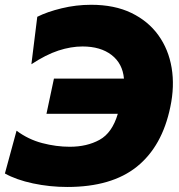

<svg xmlns="http://www.w3.org/2000/svg" viewBox="-21 -748 730 783"><path d="M253.5 14.5Q182 14.5 113.8 0Q45.5 -14.5 -1 -40.5L46.5 -215Q94 -179.5 151 -164.5Q208 -149.5 263.5 -149.5Q333.5 -149.5 385 -177.8Q436.5 -206 459.5 -284H168.5L199 -427.5H484.5Q479 -489 434 -523.8Q389 -558.5 315.5 -558.5Q268.5 -558.5 217.2 -541.8Q166 -525 107 -486L131 -679.5Q171.5 -700 230.5 -714.2Q289.5 -728.5 350.5 -728.5Q446 -728.5 514.8 -695.2Q583.5 -662 625 -604.2Q666.5 -546.5 679 -471.2Q691.5 -396 673.5 -311.5Q640.5 -151.5 537.5 -68.5Q434.5 14.5 253.5 14.5Z"/></svg>

Font: Commissioner ExtraBold
Style: Italic
Weight: 800
Italic angle: -12°
Designer: Kostas Bartsokas
Foundry: Kostas Bartsokas
Version: Version 1.000; ttfautohint (v1.8.3)